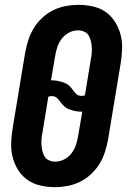

<svg xmlns="http://www.w3.org/2000/svg" viewBox="-20 -763 540 791"><path d="M206 8Q176 8 147 1.5Q118 -5 94.5 -21Q71 -37 55.5 -61.5Q40 -86 32.5 -114Q25 -142 26 -172.5Q27 -203 32 -234L84 -548Q89 -574 97 -599Q105 -624 119.5 -647.5Q134 -671 154.5 -690Q175 -709 199.5 -721Q224 -733 250.5 -738Q277 -743 303 -743Q333 -743 362.5 -736.5Q392 -730 415 -714Q438 -698 453.5 -673.5Q469 -649 476.5 -621Q484 -593 483 -562.5Q482 -532 477 -501L425 -187Q420 -161 412 -136Q404 -111 389.5 -87.5Q375 -64 354.5 -45Q334 -26 309.5 -14Q285 -2 258.5 3Q232 8 206 8ZM315 -368Q319 -368 323 -368.5Q327 -369 330 -371L354 -518Q357 -531 358 -544.5Q359 -558 358 -570.5Q357 -583 354 -595.5Q351 -608 344.5 -618Q338 -628 326 -633Q314 -638 301 -638Q282 -638 264 -628.5Q246 -619 234 -603Q222 -587 216 -568.5Q210 -550 207 -531L190 -432H195Q207 -432 219 -429.5Q231 -427 242.5 -423Q254 -419 263 -411.5Q272 -404 278.5 -394.5Q285 -385 293.5 -376.5Q302 -368 315 -368ZM208 -97Q227 -97 245 -106.5Q263 -116 275 -132Q287 -148 293 -166.5Q299 -185 302 -204L319 -303H314Q302 -303 290 -305.5Q278 -308 266.5 -312Q255 -316 246.5 -323.5Q238 -331 231 -340.5Q224 -350 215.5 -358.5Q207 -367 194 -367Q190 -367 186 -366.5Q182 -366 179 -364L155 -217Q152 -204 151 -190.5Q150 -177 151 -164.5Q152 -152 155 -139.5Q158 -127 164.5 -117Q171 -107 183 -102Q195 -97 208 -97Z"/></svg>

Font: Iosevka Curly Extrabold
Style: Italic
Weight: 800
Italic angle: -9°
Monospace: yes
Designer: Belleve Invis
Foundry: Belleve Invis
Version: Version 22.1.2; ttfautohint (v1.8.4)